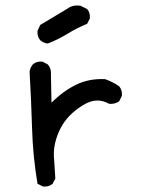

<svg xmlns="http://www.w3.org/2000/svg" viewBox="-20 -685 540 701"><path d="M137 -4 117 -14Q100 -114 97 -217.5Q94 -321 88 -423Q90 -438 100 -450Q113 -462 135 -460L154 -450Q168 -435 166 -411L168 -310Q211 -353 258.5 -376Q306 -399 364 -396Q392 -386 415 -370Q427 -356 425 -335L415 -315Q399 -304 378 -306Q356 -319 332 -318Q308 -317 280.5 -299.5Q253 -282 234 -262.5Q215 -243 201.5 -217.5Q188 -192 181 -162Q174 -132 178 -97L182 -33L172 -14Q158 -2 137 -4ZM154 -526Q139 -528 127 -538Q115 -552 117 -573L127 -594L227 -654Q246 -668 274 -664L298 -652Q310 -639 308 -617L298 -598Q261 -583 226 -561.5Q191 -540 154 -526Z"/></svg>

Font: Kosefont JP
Style: Regular
Weight: 400
Designer: Nozomi Seto 瀬戸のぞみ
Version: Version 3.00;June 19, 2020